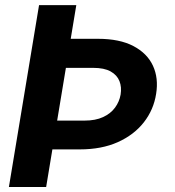

<svg xmlns="http://www.w3.org/2000/svg" viewBox="-20 -748 701 768"><path d="M136.2 -727.5H285.2L164.6 0H15.6ZM182.6 -592.8H371.6Q458.5 -592.8 513.7 -563.7Q568.8 -534.7 591.8 -485.1Q614.7 -435.5 604.5 -372.6Q594.7 -309.1 555.4 -258.8Q516.1 -208.5 451.2 -179.4Q386.2 -150.4 298.8 -150.4H109.9L128.9 -265.6H317.9Q362.3 -265.6 392.6 -279.8Q422.9 -293.9 440.2 -317.6Q457.5 -341.3 462.4 -369.6Q467.3 -399.4 457.8 -423.6Q448.2 -447.8 422.6 -462.2Q397 -476.6 352.1 -476.6H163.6Z"/></svg>

Font: Inter 20pt
Style: Bold Italic
Weight: 700
Italic angle: -9.3988°
Version: Version 4.001;git-66647c0bb